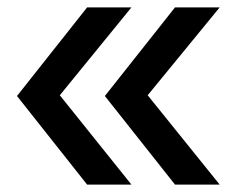

<svg xmlns="http://www.w3.org/2000/svg" viewBox="-20 -540 640 520"><path d="M454 -40 264 -280 454 -520H575L380 -282L575 -40ZM216 -40 26 -280 216 -520H336L142 -282L336 -40Z"/></svg>

Font: Tiny SemiBold
Style: Regular
Weight: 600
Designer: Philipp Nurullin, Konstantin Bulenkov
Foundry: JetBrains
Version: Version 2.251; ttfautohint (v1.8.4.7-5d5b)